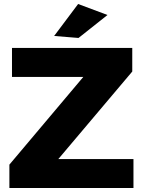

<svg xmlns="http://www.w3.org/2000/svg" viewBox="-20 -941 716 961"><path d="M40 -701H642V-583L272 -145H648V0H27V-117L397 -556H40ZM371 -921 518 -866 373 -751 251 -761Z"/></svg>

Font: Alexandria
Style: Bold
Weight: 700
Designer: Mohamed Gaber
Foundry: Kief Type Foundry
Version: Version 5.100